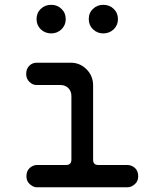

<svg xmlns="http://www.w3.org/2000/svg" viewBox="-20 -775 640 796"><path d="M507.5 1.5H133Q118 1.5 103.5 -11.5Q89.5 -24 89.5 -44Q89.5 -66.5 103.5 -79Q118 -91 133 -91H254Q276 -91 276 -113V-377Q276 -397 263 -410Q250 -422.5 231.5 -422.5H132Q115 -422.5 102 -435.5Q88.5 -448.5 88.5 -468.5Q88.5 -489.5 101.5 -502.5Q114 -515 132 -515H273.5Q311.5 -515 339 -487.5Q366 -460 366 -421V-113Q366 -91 387 -91H507.5Q525 -91 539 -79Q553 -66.5 553 -44Q553 -24 539 -11.5Q524.5 1.5 507.5 1.5ZM192.5 -636.5Q167 -636.5 149 -653.5Q131.5 -671 131.5 -695.5Q131.5 -721.5 149 -738Q166 -755 192.5 -755Q218 -755 235 -738Q252.5 -721.5 252.5 -695.5Q252.5 -671 235 -653.5Q217 -636.5 192.5 -636.5ZM408 -636.5Q383.5 -636.5 365.5 -653.5Q348 -670.5 348 -695.5Q348 -722 365.5 -738Q382.5 -755 408 -755Q434.5 -755 451.5 -738Q469 -721.5 469 -695.5Q469 -671 451.5 -653.5Q433.5 -636.5 408 -636.5Z"/></svg>

Font: Maple Mono SC NF
Style: Regular
Weight: 400
Designer: subframe7536
Version: Version 4.2; ttfautohint (v1.8.4.7-5d5b-dirty);Nerd Fonts 6.